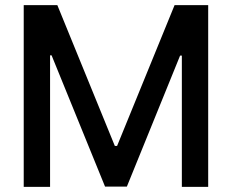

<svg xmlns="http://www.w3.org/2000/svg" viewBox="-20 -727 902 747"><path d="M203.1 -707 426.8 -159.2H435.5L659.2 -707H790V0H687.5V-510.7H680.7L473.6 -1H388.7L180.7 -511.7H174.8V0H72.3V-707Z"/></svg>

Font: Pretendard Std Medium
Style: Regular
Weight: 500
Designer: Base glyphs from Inter by Rasmus Andersson; Hangeul glyphs from Noto Sans CJK(Source Han Sans) by Jang Soo-young and Kan
Foundry: Kil Hyung-jin
Version: Version 1.309